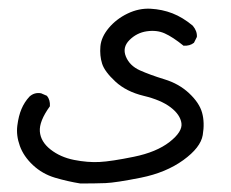

<svg xmlns="http://www.w3.org/2000/svg" viewBox="-20 -268 540 449"><path d="M168 161.1Q137.7 156.2 108.4 147.5Q79.1 138.7 57.1 118.2Q35.2 97.7 26.4 73.2Q17.6 48.8 20.5 25.9Q23.4 2.9 30.3 -13.2Q37.1 -29.3 48.8 -42Q60.5 -52.7 76.2 -49.8L89.8 -43.9Q97.7 -34.2 96.7 -19.5Q71.3 15.6 73.2 39.6Q75.2 63.5 98.1 81.5Q121.1 99.6 153.3 106Q185.5 112.3 212.9 110.8Q240.2 109.4 293 98.6Q345.7 87.9 376.5 64Q407.2 40 404.3 20Q401.4 0 378.9 -17.1Q356.4 -34.2 315.9 -43.9Q275.4 -53.7 250 -77.1Q224.6 -100.6 218.8 -119.1Q212.9 -137.7 214.8 -159.7Q216.8 -181.6 234.4 -202.6Q252 -223.6 278.3 -236.3Q304.7 -249 332 -247.6Q359.4 -246.1 383.3 -236.8Q407.2 -227.5 430.7 -208Q441.4 -195.3 440.4 -181.6L433.6 -168Q423.8 -160.2 409.2 -161.1Q383.8 -181.6 365.2 -189.9Q346.7 -198.2 323.2 -194.8Q299.8 -191.4 282.7 -174.3Q265.6 -157.2 274.4 -135.7Q283.2 -114.3 307.1 -103.5Q331.1 -92.8 364.7 -82.5Q398.4 -72.3 422.4 -49.8Q446.3 -27.3 452.6 -4.4Q459 18.6 454.1 47.9Q449.2 77.1 408.7 106.4Q368.2 135.7 309.6 147.5Q251 159.2 226.6 160.2Q202.1 161.1 168 161.1Z"/></svg>

Font: NaikaiFont
Style: Regular
Weight: 400
Version: Version 1.67